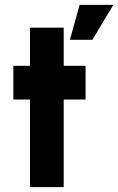

<svg xmlns="http://www.w3.org/2000/svg" viewBox="-20 -771 487 791"><path d="M332.5 -361H242.5V0H103.5V-361H35V-500H103.5V-657H242.5V-500H332.5ZM268 -607 308 -751H447L360.5 -607Z"/></svg>

Font: Urbanist ExtraBold
Style: Regular
Weight: 800
Designer: Corey Hu
Foundry: Corey Hu
Version: Version 1.330; ttfautohint (v1.8.4.7-5d5b)